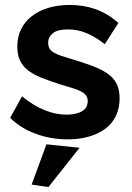

<svg xmlns="http://www.w3.org/2000/svg" viewBox="-20 -554 534 777"><path d="M254 10Q187 10 126 -12Q65 -34 21 -77L69 -164Q116 -126 161 -108Q206 -90 249 -90Q288 -90 311.5 -103.5Q335 -117 335 -145Q335 -159 327.5 -168.5Q320 -178 306 -185Q292 -192 271.5 -198Q251 -204 225 -212Q182 -226 149 -239Q116 -252 94 -269Q72 -286 61 -309Q50 -332 50 -366Q50 -404 65 -435Q80 -466 108 -488Q136 -510 175 -522Q214 -534 263 -534Q318 -534 367.5 -516.5Q417 -499 459 -461L404 -375Q365 -406 329 -420.5Q293 -435 256 -435Q240 -435 225 -432.5Q210 -430 199.5 -423.5Q189 -417 182 -406.5Q175 -396 175 -381Q175 -367 180.5 -357.5Q186 -348 198 -341Q210 -334 228 -328Q246 -322 270 -315Q317 -301 353 -287.5Q389 -274 414 -257Q439 -240 451.5 -216Q464 -192 464 -156Q464 -117 449.5 -86Q435 -55 407.5 -34Q380 -13 341 -1.5Q302 10 254 10ZM108 193 168 30 302 44 176 203Z"/></svg>

Font: Rising Sun
Style: Bold
Weight: 700
Designer: Matt McInerney, Pablo Impallari, Rodrigo Fuenzalida (Raleway font), Stephen Hutchings (Greek), Cristiano Sobral (main ch
Foundry: The Rising Sun Project Authors
Version: Version 4.327; ttfautohint (v1.8.4.7-5d5b-dirty)